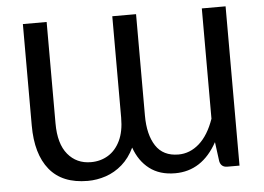

<svg xmlns="http://www.w3.org/2000/svg" viewBox="-51 -785 1184 861"><g transform="rotate(-5 541.0 -355.0)"><path d="M704 7.5Q634.5 7.5 588.8 -27.5Q543 -62.5 521.5 -124Q499.5 -78 466 -48.8Q432.5 -19.5 392.2 -6Q352 7.5 310.5 7.5Q196 7.5 138.8 -62.8Q81.5 -133 81.5 -262V-718.5H188.5V-262Q188.5 -170 228 -122.5Q267.5 -75 332 -75Q375.5 -75 409.8 -96Q444 -117 464 -158.5Q484 -200 484 -262V-718.5H591V-262Q591 -176 624 -125.5Q657 -75 726 -75Q777.5 -75 819.5 -112Q861.5 -149 887 -222V-718.5H994V-1.5H939.5Q911 -1.5 905 -29L893.5 -116Q825.5 7.5 704 7.5Z"/></g></svg>

Font: Verano Sans Medium
Style: Regular
Weight: 500
Designer: Lukasz Dziedzic with Adam Twardoch and Botio Nikoltchev
Foundry: tyPoland Lukasz Dziedzic
Version: Version 3.001;December 28, 2019;FontCreator 12.0.0.2547 64-b